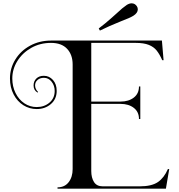

<svg xmlns="http://www.w3.org/2000/svg" viewBox="-20 -1040 1074 1155"><path d="M998 -23 978 95H326V87Q369 87 393 56Q417 25 417 -23V-652Q417 -711 383.5 -746.5Q350 -782 287 -782Q221 -782 168 -752Q115 -722 84.5 -673Q54 -624 54 -568Q54 -520 73.5 -480.5Q93 -441 126.5 -418.5Q160 -396 201 -396Q246 -396 277.5 -422.5Q309 -449 309 -493Q309 -525 290.5 -548.5Q272 -572 244 -572Q221 -572 206 -559Q191 -546 191 -526Q191 -514 196.5 -503.5Q202 -493 209 -487L206 -483Q182 -497 182 -526Q182 -551 198.5 -567.5Q215 -584 244 -584Q276 -584 298.5 -559Q321 -534 321 -493Q321 -444 286 -414Q251 -384 201 -384Q157 -384 120.5 -407Q84 -430 62 -472Q40 -514 40 -568Q40 -630 72.5 -682.5Q105 -735 161.5 -765.5Q218 -796 287 -796H954L964 -678H956Q940 -714 922.5 -736Q905 -758 875 -770Q845 -782 796 -782H529V-429H706Q754 -429 785 -453Q816 -477 816 -520H824V-324H816Q816 -367 785 -391Q754 -415 706 -415H529V-11Q529 29 545.5 55Q562 81 598 81H820Q892 81 929.5 55.5Q967 30 990 -23ZM772 -1020Q791 -1020 803 -1003Q809 -994 809 -984Q809 -962 782 -945Q761 -932 710 -913Q635 -883 581 -856L574 -869Q615 -900 644.5 -926.5Q674 -953 681 -959Q718 -994 742 -1010Q758 -1020 772 -1020Z"/></svg>

Font: Myanmar April Display
Style: Regular
Weight: 400
Designer: Khon Soe Zaw Thu
Foundry: Myanmar OS
Version: Version 2.50 April 12, 2019